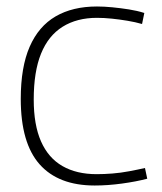

<svg xmlns="http://www.w3.org/2000/svg" viewBox="-20 -562 500 592"><path d="M44 -257Q44 -355 71.5 -418Q99 -481 151.5 -511.5Q204 -542 279 -542Q301 -542 326.5 -539.5Q352 -537 377.5 -533Q403 -529 425 -522L418 -488Q397 -494 373 -498Q349 -502 325 -504.5Q301 -507 279 -507Q217 -507 173 -479.5Q129 -452 106.5 -396.5Q84 -341 84 -255Q84 -177 106.5 -126Q129 -75 172.5 -50Q216 -25 278 -25Q301 -25 326.5 -27Q352 -29 378.5 -34Q405 -39 427 -44L434 -11Q400 -2 356 4Q312 10 272 10Q160 10 102 -55.5Q44 -121 44 -257Z"/></svg>

Font: Georama ExtraLight
Style: Regular
Weight: 250
Version: Version 1.001